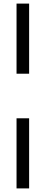

<svg xmlns="http://www.w3.org/2000/svg" viewBox="-20 -828 254 1068"><path d="M72 -418V-808H142V-418ZM72 220V-170H142V220Z"/></svg>

Font: Encode Sans Condensed
Style: Regular
Weight: 400
Width: 3
Designer: Multiple Designers
Foundry: Impallari Type
Version: Version 2.000